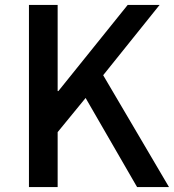

<svg xmlns="http://www.w3.org/2000/svg" viewBox="-20 -756 703 776"><path d="M97 0H213V-222L326 -360L534 0H663L397 -452L625 -736H496L216 -388H213V-736H97Z"/></svg>

Font: Source Han Sans KR Medium
Style: Regular
Weight: 500
Designer: Ryoko NISHIZUKA (kana & ideographs); Paul D. Hunt (Latin, Greek & Cyrillic); Wenlong ZHANG (bopomofo); Sandoll Communica
Foundry: Adobe Systems Incorporated
Version: Version 1.001;PS 1.001;hotconv 1.0.78;makeotf.lib2.5.61930